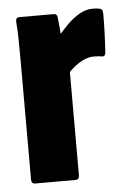

<svg xmlns="http://www.w3.org/2000/svg" viewBox="-43 -537 386 571"><g transform="rotate(-5 150.0 -251.5)"><path d="M39 0Q28 0 28 -13V-368Q28 -401 27.5 -430.5Q27 -460 25 -483Q24 -497 35 -497H138Q148 -497 149 -487Q151 -471 153 -446.5Q155 -422 155 -403L171 -370V-13Q171 0 159 0ZM161 -310 149 -431Q162 -447 178.5 -463.5Q195 -480 214.5 -491.5Q234 -503 255 -503Q268 -503 276 -501Q282 -499 283.5 -495Q285 -491 285 -485Q285 -459 284 -428.5Q283 -398 281 -370Q280 -358 271 -359Q266 -360 259.5 -360.5Q253 -361 246 -361Q224 -361 201.5 -346.5Q179 -332 161 -310Z"/></g></svg>

Font: Sofia Sans Extra Condensed Black
Style: Regular
Weight: 900
Designer: Botio Nikoltchev, Ani Petrova
Foundry: lettersoup
Version: Version 4.101